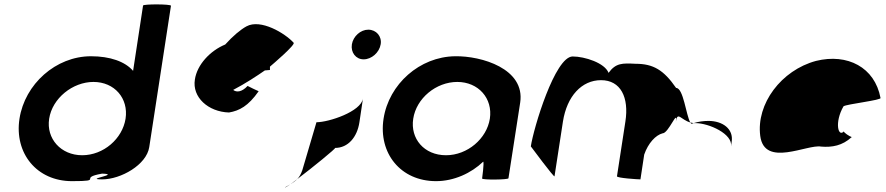

<svg xmlns="http://www.w3.org/2000/svg" viewBox="-20 -810 4001 867"><path d="M68 -274C44 -118 146 8 305 8C455 8 328 -6 441 -26C529 -23 356 0 441 0C526 0 642 -66 654 -146L752 -784C753 -792 627 -792 626 -785L581 -490C545 -532 477 -556 391 -556C232 -556 92 -430 68 -274ZM202 -274C216 -366 308 -440 402 -440C497 -440 561 -366 547 -274C533 -184 448 -109 351 -109C255 -109 188 -184 202 -274Z M860 -451C847 -371 920 -305 1014 -302C1061 -310 1101 -331 1148 -398C1148 -398 1100 -420 1098 -422C1072 -394 1048 -392 1033 -404C1087 -432 1143 -469 1176 -492C1192 -493 1199 -494 1199 -494V-509C1200 -509 1200 -510 1200 -510C1213 -521 1315 -608 1306 -617C1267 -660 1157 -726 1093 -691C1067 -677 1031 -647 997 -609C929 -581 870 -518 860 -451Z M1267 36C1267 38 1277 32 1293 21C1284 26 1275 31 1267 36ZM1293 21C1303 15 1313 8 1322 -1C1311 7 1301 15 1293 21ZM1322 -1C1391 -53 1500 -142 1493 -142C1552 -142 1593 -191 1603 -258L1619 -365C1610 -306 1465 -258 1409 -258L1345 -41C1339 -24 1332 -11 1322 -1ZM1569 -610C1563 -573 1587 -542 1622 -542C1658 -542 1693 -573 1699 -610C1705 -646 1679 -676 1643 -676C1608 -676 1575 -646 1569 -610Z M1712 -274C1688 -118 1789 8 1949 8C2030 8 2108 -28 2162 -80C2167 -76 2157 -4 2157 -4C2156 3 2275 2 2276 -5L2329 -347C2352 -500 2154 -558 2035 -556C1875 -554 1736 -430 1712 -274ZM1846 -274C1860 -366 1949 -440 2045 -440C2140 -440 2206 -366 2192 -274C2178 -184 2091 -109 1994 -109C1895 -109 1832 -184 1846 -274Z M2377 -149C2377 -149 2483 -6 2484 -14L2522 -261C2540 -376 2607 -448 2694 -448C2783 -448 2821 -370 2804 -261L2766 -14C2765 -6 2861 0 2872 0L2889 -112C2907 -164 2941 -200 2972 -208C2999 -208 3041 -320 3032 -261C3039 -309 3055 -269 3097 -257C3078 -290 3066 -413 3033 -413C2977 -494 2930 -522 2850 -522C2790 -525 2761 -526 2728 -481C2711 -526 2620 -555 2566 -555C2486 -555 2389 -230 2377 -149ZM3097 -257C3099 -254 3101 -252 3103 -251L3112 -254ZM3112 -254H3121C3181 -254 3290 -205 3281 -149L3284 -170C3293 -228 3243 -264 3179 -264C3158 -264 3134 -261 3112 -254Z M3413 -196C3432 -52 3626 -160 3688 -148C3737 -144 3784 -152 3826 -191C3818 -193 3788 -212 3791 -217C3765 -188 3747 -257 3789 -330C3803 -340 3964 -358 3956 -368C3930 -506 3807 -570 3665 -535C3508 -493 3394 -341 3413 -196ZM3791 -218C3791 -218 3791 -217 3791 -217C3791 -217 3791 -218 3791 -218ZM3827 -192C3827 -192 3826 -191 3826 -191C3828 -191 3828 -191 3827 -190Z"/></svg>

Font: Ampere
Style: Ita
Weight: 400
Version: Version 1